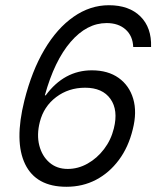

<svg xmlns="http://www.w3.org/2000/svg" viewBox="-20 -705 598 735"><path d="M234.2 10Q118.3 10 76.2 -76.7Q34.2 -163.3 73.3 -320Q101.7 -433.3 150 -515Q198.3 -596.7 261.7 -640.8Q325 -685 396.7 -685Q474.2 -685 517.5 -642.1Q560.8 -599.2 558.3 -525H490Q488.3 -567.5 460.8 -592.1Q433.3 -616.7 388.3 -616.7Q312.5 -616.7 250.4 -544.6Q188.3 -472.5 151.7 -340H155Q225.8 -435.8 331.7 -435.8Q393.3 -435.8 434.2 -406.7Q475 -377.5 490 -326.7Q505 -275.8 488.3 -210Q471.7 -141.7 435 -92.5Q398.3 -43.3 347.5 -16.7Q296.7 10 234.2 10ZM239.2 -58.3Q279.2 -58.3 315.4 -78.8Q351.7 -99.2 378.3 -134.2Q405 -169.2 415.8 -213.3Q433.3 -283.3 402.9 -326.2Q372.5 -369.2 305.8 -369.2Q242.5 -369.2 195 -333.3Q147.5 -297.5 132.5 -238.3Q120 -189.2 130.4 -148.3Q140.8 -107.5 169.2 -82.9Q197.5 -58.3 239.2 -58.3Z"/></svg>

Font: Funnel Sans Light Light
Style: Italic
Weight: 300
Italic angle: -14.036°
Version: Version 1.000